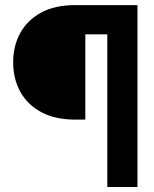

<svg xmlns="http://www.w3.org/2000/svg" viewBox="-20 -748 617 768"><path d="M409.2 0V-610.8H321.3V-269.5H279.3Q199.2 -270 144.3 -299.8Q89.4 -329.6 61 -381.3Q32.7 -433.1 32.7 -499Q32.7 -564.5 61 -616Q89.4 -667.5 144.3 -697.5Q199.2 -727.5 279.3 -727.5H529.8V0Z"/></svg>

Font: Inter Tight
Style: Bold
Weight: 700
Designer: Rasmus Andersson
Foundry: rsms
Version: Version 3.004; ttfautohint (v1.8.4.7-5d5b)